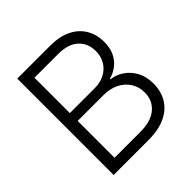

<svg xmlns="http://www.w3.org/2000/svg" viewBox="-192 -877 1025 1025"><g transform="rotate(-45 321.0 -364.0)"><path d="M89.4 0V-727.5H337.9Q408.7 -727.5 457.5 -703.4Q506.3 -679.2 531.5 -636.2Q556.6 -593.3 556.6 -537.1Q556.6 -493.2 541.3 -460.7Q525.9 -428.2 499.3 -407.5Q472.7 -386.7 438.5 -377V-373Q475.6 -369.1 509 -347.2Q542.5 -325.2 564 -286.6Q585.4 -248 585.4 -194.3Q585.4 -137.7 559.6 -93.8Q533.7 -49.8 481.7 -24.9Q429.7 0 350.6 0ZM157.7 -61.5H349.6Q433.6 -61.5 476.1 -98.1Q518.6 -134.8 518.6 -194.3Q518.6 -236.3 497.8 -269.3Q477.1 -302.2 439.7 -321Q402.3 -339.8 352.5 -339.8H157.7ZM157.7 -398.9H344.7Q388.7 -398.9 421.4 -416.5Q454.1 -434.1 472.2 -464.8Q490.2 -495.6 490.2 -535.2Q490.2 -594.2 450.9 -630.1Q411.6 -666 337.9 -666H157.7Z"/></g></svg>

Font: Inter 20pt Light
Style: Regular
Weight: 300
Version: Version 4.001;git-66647c0bb